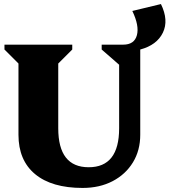

<svg xmlns="http://www.w3.org/2000/svg" viewBox="-20 -910 835 946"><path d="M387 16Q235 16 153 -52Q71 -120 71 -246V-597L2 -666V-690H336V-666L267 -597V-278Q267 -86 417 -86Q567 -86 567 -278V-591L481 -666V-690H587Q642 -690 654.5 -736.5Q667 -783 632 -856L773 -890Q812 -810 782.5 -749Q753 -688 671 -666V-246Q671 -169 635 -110Q599 -51 535 -17.5Q471 16 387 16Z"/></svg>

Font: Platypi ExtraBold
Style: Regular
Weight: 800
Designer: David Sargent
Foundry: Bolt Cutter Type
Version: Version 1.200; ttfautohint (v1.8.4.7-5d5b)